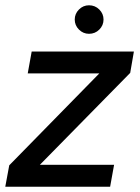

<svg xmlns="http://www.w3.org/2000/svg" viewBox="-30 -707 529 727"><path d="M-10 0 5 -81 346 -429H75L90 -512H477L463 -431L121 -83H402L387 0ZM307 -579Q285 -579 269 -595Q253 -611 253 -633Q253 -655 269 -671Q285 -687 307 -687Q330 -687 346 -671Q362 -655 362 -633Q362 -611 346 -595Q330 -579 307 -579Z"/></svg>

Font: DM Sans 12pt Medium
Style: Italic
Weight: 500
Italic angle: -10°
Version: Version 4.004;gftools[0.9.30]